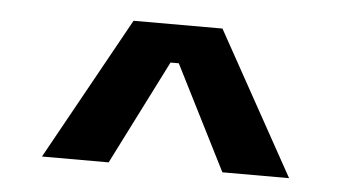

<svg xmlns="http://www.w3.org/2000/svg" viewBox="-33 -747 661 370"><g transform="rotate(5 298.0 -562.0)"><path d="M59 -424 212 -700H384L537 -424H408L306 -626H290L188 -424Z"/></g></svg>

Font: Space Grotesk Frontify SemiBold
Style: Regular
Weight: 600
Designer: Florian Karsten
Version: Version 2.000